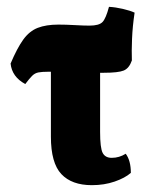

<svg xmlns="http://www.w3.org/2000/svg" viewBox="-20 -533 425 562"><path d="M249 9Q190 9 159.5 -23.5Q129 -56 129 -133V-323Q125 -323 121 -323Q103 -323 92.5 -321Q82 -319 74 -311Q66 -303 54 -287Q15 -308 11 -347Q30 -392 48 -417Q66 -442 90.5 -451.5Q115 -461 151 -461Q173 -461 199 -459.5Q225 -458 242 -458Q270 -458 280 -468.5Q290 -479 299 -513Q318 -512 339.5 -507Q361 -502 374 -496Q368 -456 366.5 -419.5Q365 -383 366 -356Q358 -333 342 -326.5Q326 -320 284 -320Q279 -320 273 -320V-147Q273 -100 280.5 -85.5Q288 -71 307 -71Q329 -71 348 -83Q363 -63 363 -27Q346 -12 315.5 -1.5Q285 9 249 9Z"/></svg>

Font: Vollkorn ExtraBold
Style: Regular
Weight: 800
Designer: Friedrich Althausen
Foundry: Friedrich Althausen
Version: Version 5.000; ttfautohint (v1.8.3)